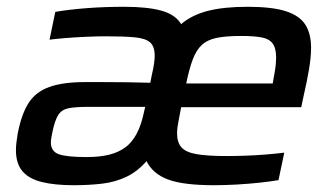

<svg xmlns="http://www.w3.org/2000/svg" viewBox="-20 -538 976 566"><path d="M197 8Q141 8 103 -1.5Q65 -11 46 -33.5Q27 -56 27 -95Q27 -106 28.5 -118.5Q30 -131 32 -143Q43 -201 64 -234Q85 -267 125 -281.5Q165 -296 230 -296Q254 -296 286.5 -296Q319 -296 355 -295.5Q391 -295 423 -294L428 -319Q432 -336 434 -349.5Q436 -363 436 -374Q436 -401 422.5 -413Q409 -425 377 -428Q345 -431 291 -431Q267 -431 233 -429.5Q199 -428 169.5 -425.5Q140 -423 126 -421L143 -503Q184 -510 236 -514Q288 -518 346 -518Q415 -518 456 -506.5Q497 -495 514 -467Q546 -494 593 -506Q640 -518 710 -518Q782 -518 822.5 -505Q863 -492 880 -465.5Q897 -439 897 -397Q897 -370 891 -334Q885 -298 875 -255L868 -222H514Q510 -199 506 -179.5Q502 -160 502 -145Q502 -118 515 -103.5Q528 -89 560 -83.5Q592 -78 649 -78Q673 -78 703 -79Q733 -80 763.5 -82.5Q794 -85 818 -88L801 -7Q778 -3 745.5 0.5Q713 4 678 6Q643 8 611 8Q520 8 475 -9Q430 -26 412 -63Q385 -32 352 -16.5Q319 -1 280.5 3.5Q242 8 197 8ZM235 -75Q274 -75 302 -82Q330 -89 350 -104Q370 -119 383.5 -145Q397 -171 405 -210L408 -223H240Q203 -223 182.5 -219Q162 -215 152 -199.5Q142 -184 135 -151Q133 -141 131.5 -133Q130 -125 130 -118Q130 -92 153 -83.5Q176 -75 235 -75ZM529 -292H784L786 -304Q788 -315 790 -326.5Q792 -338 793 -349Q794 -360 794 -368Q794 -396 783.5 -410Q773 -424 750 -428Q727 -432 692 -432Q647 -432 619.5 -426.5Q592 -421 575.5 -406Q559 -391 548.5 -363.5Q538 -336 529 -292Z"/></svg>

Font: Saira SemiExpanded Medium
Style: Italic
Weight: 500
Width: 6
Italic angle: -12°
Designer: Hector Gatti with collaboration of the Omnibus-Type team
Foundry: Omnibus-Type
Version: Version 1.101